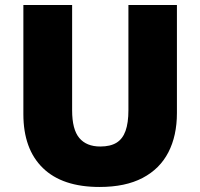

<svg xmlns="http://www.w3.org/2000/svg" viewBox="-20 -734 797 764"><path d="M684 -284Q684 -194 650 -128Q616 -62 547.5 -26Q479 10 376 10Q228 10 150.5 -65.5Q73 -141 73 -280V-714H267V-295Q267 -219 295.5 -185Q324 -151 379 -151Q419 -151 443.5 -166Q468 -181 479.5 -213Q491 -245 491 -296V-714H684Z"/></svg>

Font: Noto Sans Hebrew Thin Black
Style: Regular
Weight: 900
Version: Version 3.001